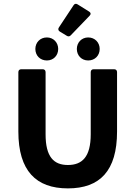

<svg xmlns="http://www.w3.org/2000/svg" viewBox="-20 -995 723 1026"><path d="M373 -966.8 294.9 -848.6C289.1 -840.8 291 -831.1 299.8 -826.2L336.9 -803.7C344.7 -798.8 352.5 -799.8 358.4 -806.6L459 -911.1C466.8 -918.9 465.8 -926.8 457 -932.6L394.5 -971.7C385.7 -977.5 377.9 -974.6 373 -966.8ZM168.9 -733.4C168.9 -698.2 194.3 -671.9 230.5 -671.9C265.6 -671.9 291 -698.2 291 -733.4C291 -767.6 265.6 -794.9 230.5 -794.9C194.3 -794.9 168.9 -767.6 168.9 -733.4ZM390.6 -733.4C390.6 -698.2 416 -671.9 451.2 -671.9C487.3 -671.9 512.7 -698.2 512.7 -733.4C512.7 -767.6 487.3 -794.9 451.2 -794.9C416 -794.9 390.6 -767.6 390.6 -733.4ZM78.1 -292C78.1 -82 172.9 11.7 342.8 11.7C513.7 11.7 605.5 -82 605.5 -292V-609.4C605.5 -619.1 599.6 -625 589.8 -625H480.5C470.7 -625 464.8 -619.1 464.8 -609.4V-277.3C464.8 -156.2 418.9 -113.3 342.8 -113.3C267.6 -113.3 223.6 -156.2 223.6 -277.3V-609.4C223.6 -619.1 217.8 -625 208 -625H93.8C84 -625 78.1 -619.1 78.1 -609.4Z"/></svg>

Font: Ed Sans Neue
Style: Bold
Weight: 700
Designer: Stephen Hutchings
Version: Version 1.004;PS 001.004;hotconv 1.0.88;makeotf.lib2.5.64775